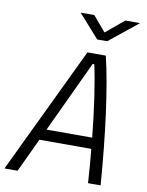

<svg xmlns="http://www.w3.org/2000/svg" viewBox="-113 -967 795 1035"><g transform="rotate(10 285.0 -449.0)"><path d="M-15.6 0H56.2L143.1 -185.1H427.2C433.1 -125 438 -63 441.9 0H510.7C490.2 -273.4 457 -528.3 417 -693.8H316.4ZM171.4 -245.6 355 -637.2H363.8C385.3 -540.5 405.3 -402.3 421.4 -245.6ZM356 -771.5H410.6L568.4 -898.4H487.8L388.2 -815.4L317.9 -898.4H243.2Z"/></g></svg>

Font: Cascadia Code NF Light
Style: Italic
Weight: 300
Italic angle: -10°
Monospace: yes
Designer: Aaron Bell
Foundry: Saja Typeworks
Version: Version 2404.023